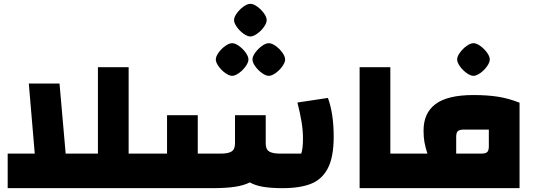

<svg xmlns="http://www.w3.org/2000/svg" viewBox="-20 -980 2796 1000"><path d="M740 -180V0H20V-180H161L130 -545H290L322 -180H490V-630H650V-180Z M720 0ZM1718 -268Q1718 -164 1688.5 -105.5Q1659 -47 1601.5 -23.5Q1544 0 1452 0Q1392 0 1350.5 -7Q1309 -14 1281 -30Q1250 -14 1203 -7Q1156 0 1086 0H700V-180H850V-380H1010V-180H1130Q1168 -180 1186 -191Q1204 -202 1204 -233V-380H1364V-233Q1364 -202 1382 -191Q1400 -180 1438 -180H1549Q1558 -206 1558 -258Q1558 -301 1550.5 -346Q1543 -391 1529 -446L1688 -470Q1718 -387 1718 -268ZM1104 -670Q1104 -686 1118.5 -706Q1133 -726 1153 -740.5Q1173 -755 1189 -755Q1205 -755 1225 -740.5Q1245 -726 1259.5 -706Q1274 -686 1274 -670Q1274 -655 1259.5 -634.5Q1245 -614 1224.5 -599.5Q1204 -585 1189 -585Q1174 -585 1153.5 -599.5Q1133 -614 1118.5 -634.5Q1104 -655 1104 -670ZM1295 -670Q1295 -686 1309.5 -706Q1324 -726 1344 -740.5Q1364 -755 1380 -755Q1396 -755 1416 -740.5Q1436 -726 1450.5 -706Q1465 -686 1465 -670Q1465 -655 1450.5 -634.5Q1436 -614 1415.5 -599.5Q1395 -585 1380 -585Q1365 -585 1344.5 -599.5Q1324 -614 1309.5 -634.5Q1295 -655 1295 -670ZM1199 -875Q1199 -891 1213.5 -911Q1228 -931 1248 -945.5Q1268 -960 1284 -960Q1300 -960 1320 -945.5Q1340 -931 1354.5 -911Q1369 -891 1369 -875Q1369 -860 1354.5 -839.5Q1340 -819 1319.5 -804.5Q1299 -790 1284 -790Q1269 -790 1248.5 -804.5Q1228 -819 1213.5 -839.5Q1199 -860 1199 -875Z M1853 -630H2013V-180H2103V0H1853Z M2083 0ZM2206 -180Q2195 -215 2190.5 -240.5Q2186 -266 2186 -300Q2186 -392 2249 -438.5Q2312 -485 2446 -485Q2520 -485 2575.5 -476Q2631 -467 2686 -445V0H2063V-180ZM2526 -218V-305H2395Q2373 -305 2364.5 -297Q2356 -289 2356 -267V-180H2487Q2509 -180 2517.5 -188Q2526 -196 2526 -218ZM2361 -670Q2361 -686 2375.5 -706Q2390 -726 2410 -740.5Q2430 -755 2446 -755Q2462 -755 2482 -740.5Q2502 -726 2516.5 -706Q2531 -686 2531 -670Q2531 -655 2516.5 -634.5Q2502 -614 2481.5 -599.5Q2461 -585 2446 -585Q2431 -585 2410.5 -599.5Q2390 -614 2375.5 -634.5Q2361 -655 2361 -670Z"/></svg>

Font: Changa Black
Style: Regular
Weight: 900
Designer: Eduardo Rodriguez Tunni
Foundry: Eduardo Rodriguez Tunni
Version: Version 2.001; ttfautohint (v1.5.10-5e6f)